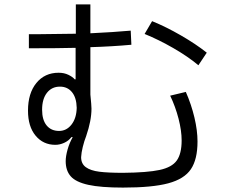

<svg xmlns="http://www.w3.org/2000/svg" viewBox="-20 -821 1040 871"><path d="M823 -404Q848 -347 862 -288Q876 -229 876 -179Q876 -98 846 -53.5Q816 -9 743.5 10.5Q671 30 538 30Q437 30 380.5 17.5Q324 5 301 -21Q278 -47 278 -90Q278 -112 286.5 -142.5Q295 -173 310 -199H304Q291 -182 271 -173Q251 -164 231 -164Q176 -164 141.5 -205.5Q107 -247 107 -319Q107 -398 145 -444.5Q183 -491 246 -491Q271 -491 290.5 -481.5Q310 -472 319 -461H323V-604Q249 -602 111 -602V-666H165Q216 -666 324 -668V-801H390V-670Q495 -675 573 -682L576 -618Q489 -610 390 -607V-392Q395 -342 395 -328Q395 -274 371 -204Q362 -181 355.5 -154.5Q349 -128 348 -108Q348 -78 369.5 -62.5Q391 -47 430.5 -42Q470 -37 538 -37Q648 -38 704 -50Q760 -62 782 -93Q804 -124 804 -184Q804 -228 790 -282.5Q776 -337 752 -387ZM670 -725Q732 -700 800.5 -660.5Q869 -621 918 -582L880 -525Q832 -565 766 -603Q700 -641 636 -667ZM328 -332Q327 -378 306.5 -403Q286 -428 252 -428Q215 -428 193 -400Q171 -372 171 -323Q171 -277 191.5 -252Q212 -227 248 -227Q282 -227 304.5 -256Q327 -285 328 -332Z"/></svg>

Font: PlemolJP35 Console
Style: Regular
Weight: 400
Version: v2.0.3; ttfautohint (v1.8.4.7-5d5b-dirty) -l 6 -r 45 -G 200 